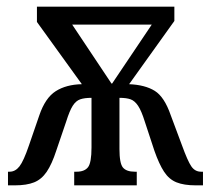

<svg xmlns="http://www.w3.org/2000/svg" viewBox="-20 -556 634 577"><path d="M4 1V-40H9Q26 -40 38.5 -56Q51 -72 67 -119L98 -209Q116 -262 147.5 -282Q179 -302 226 -303L91 -490V-536H504V-493L368 -303Q416 -301 445 -283Q474 -265 493 -210L527 -119Q544 -72 555 -56Q566 -40 584 -40H590V1H568Q533 1 510.5 -8Q488 -17 473 -40Q458 -63 444 -103L415 -191Q405 -223 395 -238Q385 -253 372.5 -257.5Q360 -262 339 -262V-108Q339 -65 349.5 -52.5Q360 -40 385 -40H391V1H203V-40H210Q234 -40 244.5 -53.5Q255 -67 255 -113V-262Q234 -262 221 -257.5Q208 -253 198.5 -238Q189 -223 179 -191L149 -103Q136 -63 120.5 -40Q105 -17 82.5 -8Q60 1 25 1ZM315 -305H317L436 -482H197Z"/></svg>

Font: Noto Serif ExtraCondensed
Style: Regular
Weight: 400
Width: 2
Designer: Monotype Design Team
Foundry: Monotype Imaging Inc.
Version: Version 2.015